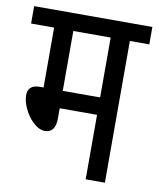

<svg xmlns="http://www.w3.org/2000/svg" viewBox="-74 -681 609 739"><g transform="rotate(10 231.0 -311.0)"><path d="M386 -554H462V-622H0V-554H90V-320H76C40 -320 29 -302 29 -279C29 -229 78 -156 123 -156C148 -156 165 -171 165 -212V-252H311V0H386ZM311 -554V-320H165V-554Z"/></g></svg>

Font: Noto Sans ExtraCondensed
Style: Italic
Weight: 400
Width: 2
Italic angle: -12°
Designer: Monotype Design Team
Foundry: Monotype Imaging Inc.
Version: Version 2.013